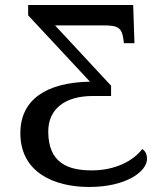

<svg xmlns="http://www.w3.org/2000/svg" viewBox="-20 -734 643 764"><path d="M335 10C483 10 565 -52 565 -102C565 -122 557 -134 546 -141C512 -96 442 -56 345 -56C251 -56 172 -85 172 -211C172 -299 237 -352 349 -352H422V-393L199 -633H389C449 -633 466 -626 472 -571L473 -562H515L510 -714H92V-673L338 -409C166 -406 61 -339 61 -204C61 -50 192 10 335 10Z"/></svg>

Font: Noto Serif Thai
Style: Regular
Weight: 400
Designer: Monotype Design Team
Foundry: Monotype Imaging Inc.
Version: Version 1.901